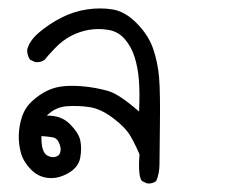

<svg xmlns="http://www.w3.org/2000/svg" viewBox="-20 -256 540 459"><path d="M332 182.6 319.3 176.8Q309.6 165 313.5 113.3Q304.7 91.8 292.5 70.3Q280.3 48.8 250.5 26.4Q220.7 3.9 193.8 0Q167 -3.9 139.6 -2Q112.3 0 91.8 20.5Q126 19.5 147 40.5Q168 61.5 171.9 79.6Q175.8 97.7 171.9 120.6Q168 143.6 143.6 157.7Q119.1 171.9 95.2 169.4Q71.3 167 53.7 148.9Q36.1 130.9 30.3 110.4Q24.4 89.8 24.9 67.4Q25.4 44.9 32.7 22.9Q40 1 57.1 -14.6Q74.2 -30.3 93.8 -39.6Q113.3 -48.8 136.7 -50.3Q160.2 -51.8 186 -48.8Q211.9 -45.9 238.3 -38.6Q264.6 -31.2 312.5 10.7Q314.5 -36.1 312 -65.4Q309.6 -94.7 301.8 -119.6Q293.9 -144.5 278.3 -162.6Q262.7 -180.7 238.8 -184.6Q214.8 -188.5 192.4 -184.6Q169.9 -180.7 149.4 -169.9Q128.9 -159.2 110.8 -140.1Q92.8 -121.1 86.9 -113.3Q78.1 -106.4 64.5 -107.4L51.8 -113.3Q44.9 -123 44.9 -136.7Q49.8 -158.2 73.2 -178.2Q96.7 -198.2 126 -213.4Q155.3 -228.5 187.5 -233.4Q219.7 -238.3 249.5 -233.4Q279.3 -228.5 307.1 -200.2Q335 -171.9 346.2 -139.2Q357.4 -106.4 360.4 -69.8Q363.3 -33.2 362.3 40.5Q361.3 114.3 361.3 136.2Q361.3 158.2 353.5 176.8Q344.7 183.6 332 182.6ZM121.1 114.3Q127.9 103.5 122.6 88.9Q117.2 74.2 106 72.3Q94.7 70.3 79.1 69.3Q78.1 108.4 93.8 116.2Q109.4 124 121.1 114.3Z"/></svg>

Font: JasonHandwriting4
Style: Regular
Weight: 400
Version: Version 1.01.21